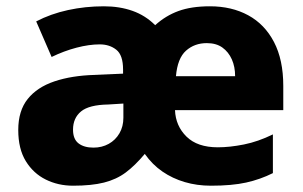

<svg xmlns="http://www.w3.org/2000/svg" viewBox="-20 -580 964 610"><path d="M647 -560Q716 -560 768.5 -531.5Q821 -503 850.5 -446.5Q880 -390 880 -307V-230H536Q538 -180 572.5 -146Q607 -112 672 -112Q710 -112 755 -121Q800 -130 847 -153V-30Q807 -10 762 0Q717 10 650 10Q606 10 567 -1.5Q528 -13 496 -35Q464 -57 440 -91Q409 -54 379.5 -32Q350 -10 310.5 0Q271 10 212 10Q165 10 125.5 -9.5Q86 -29 62 -68Q38 -107 38 -167Q38 -228 68 -265.5Q98 -303 153 -321.5Q208 -340 281 -342L371 -346V-359Q371 -405 349.5 -422Q328 -439 297 -439Q263 -439 223 -428.5Q183 -418 144 -399L95 -512Q141 -536 196 -548Q251 -560 310 -560Q360 -560 401 -545.5Q442 -531 473 -500Q506 -530 547 -545Q588 -560 647 -560ZM324 -248Q263 -247 237.5 -226Q212 -205 212 -168Q212 -138 229.5 -124.5Q247 -111 277 -111Q304 -111 325.5 -123Q347 -135 359.5 -156.5Q372 -178 372 -206V-251ZM637 -443Q598 -443 571 -419Q544 -395 539 -338H727Q727 -368 716.5 -391.5Q706 -415 686.5 -429Q667 -443 637 -443Z"/></svg>

Font: Noto Sans Hebrew Thin ExtraBold
Style: Regular
Weight: 800
Version: Version 3.001